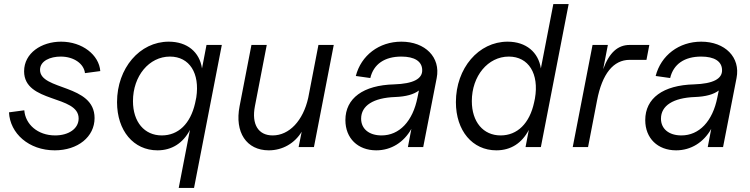

<svg xmlns="http://www.w3.org/2000/svg" viewBox="-20 -720 3674 940"><path d="M248 16C361 16 443 -50 443 -142C443 -310 176 -276 176 -378C176 -422 226 -443 277 -443C343 -443 391 -407 396 -362L471 -372C465 -451 383 -516 279 -516C183 -516 98 -460 98 -371C98 -214 365 -256 365 -140C365 -90 316 -57 250 -57C164 -57 104 -112 99 -180L24 -170C29 -67 121 16 248 16Z M751 16C821 16 876 -19 910 -84L855 200H930L1066 -500H991L969 -385C957 -465 897 -516 806 -516C664 -516 553 -386 553 -220C553 -80 634 16 751 16ZM772 -57C687 -57 631 -123 631 -225C631 -348 710 -443 812 -443C908 -443 959 -361 941 -243L935 -214C912 -114 853 -57 772 -57Z M1296 16C1364 16 1423 -19 1457 -75L1442 0H1517L1614 -500H1539L1489 -241C1464 -129 1396 -57 1315 -57C1244 -57 1211 -112 1228 -200L1286 -500H1211L1153 -200C1128 -72 1187 16 1296 16Z M1822 16C1895 16 1957 -23 1994 -89L1977 0H2052L2118 -338C2138 -439 2062 -516 1945 -516C1836 -516 1748 -449 1722 -348L1793 -338C1809 -406 1863 -443 1945 -443C2009 -443 2046 -420 2047 -378C2049 -334 2003 -310 1910 -307C1758 -303 1671 -239 1671 -132C1671 -43 1732 16 1822 16ZM1848 -57C1787 -57 1748 -89 1748 -139C1748 -203 1808 -241 1914 -245C1968 -247 2006 -258 2031 -277L2024 -243C2001 -126 1935 -57 1848 -57Z M2410 16C2481 16 2535 -19 2569 -84L2553 0H2628L2764 -700H2689L2628 -385C2616 -464 2556 -516 2465 -516C2323 -516 2212 -386 2212 -220C2212 -80 2293 16 2410 16ZM2431 -57C2346 -57 2290 -123 2290 -225C2290 -348 2369 -443 2471 -443C2568 -443 2620 -359 2599 -238L2595 -219C2573 -116 2513 -57 2431 -57Z M2784 0H2859L2903 -228C2928 -359 2983 -427 3063 -427H3145L3159 -500H3063C3005 -500 2963 -463 2933 -381L2956 -500H2881Z M3290 16C3363 16 3425 -23 3462 -89L3445 0H3520L3586 -338C3606 -439 3530 -516 3413 -516C3304 -516 3216 -449 3190 -348L3261 -338C3277 -406 3331 -443 3413 -443C3477 -443 3514 -420 3515 -378C3517 -334 3471 -310 3378 -307C3226 -303 3139 -239 3139 -132C3139 -43 3200 16 3290 16ZM3316 -57C3255 -57 3216 -89 3216 -139C3216 -203 3276 -241 3382 -245C3436 -247 3474 -258 3499 -277L3492 -243C3469 -126 3403 -57 3316 -57Z"/></svg>

Font: Uncut Sans
Style: Italic
Weight: 400
Italic angle: -11°
Designer: Kasper Nordkvist
Foundry: UNCUT.wtf
Version: Version 1.304;Glyphs 3.2 (3246)